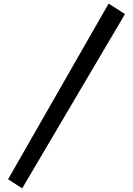

<svg xmlns="http://www.w3.org/2000/svg" viewBox="-20 -775 739 1066"><path d="M103 271 25 220 583 -755 674 -697Z"/></svg>

Font: Lora
Style: Weight 700
Weight: 700
Designer: Olga Karpushina, Alexei Vanyashin (Cyrillic)
Foundry: Cyreal
Version: Version 3.001